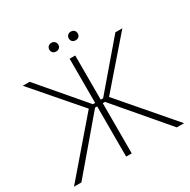

<svg xmlns="http://www.w3.org/2000/svg" viewBox="-183 -1016 1178 1189"><g transform="rotate(-30 405.5 -421.0)"><path d="M336 -780C354 -780 368 -792 368 -811C368 -829 354 -842 336 -842C317 -842 304 -829 304 -811C304 -792 317 -780 336 -780ZM475 -780C494 -780 507 -792 507 -811C507 -829 494 -842 475 -842C456 -842 443 -829 443 -811C443 -792 456 -780 475 -780ZM385 0H425V-359H441L747 0H799L478 -373L762 -700H712L442 -384H425V-700H385V-384H369L99 -700H50L333 -373L12 0H65L370 -359H385Z"/></g></svg>

Font: Fixel Text ExtraLight
Style: Regular
Weight: 200
Width: 4
Designer: AlfaBravo + MacPaw
Foundry: Kyrylo Tkachov, Marchela Mozhyna, Serhii Makarenko, Maria Weinstein, Zakhar Kryvoshyya
Version: Version 1.211